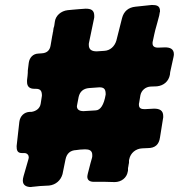

<svg xmlns="http://www.w3.org/2000/svg" viewBox="-20 -756 721 774"><path d="M141 -6 178 -8C205 -11 225 -29 232 -54L244 -113C249 -138 264 -150 287 -151L303 -153L323 -154C339 -154 352 -150 352 -131C352 -126 352 -123 351 -120C348 -111 343 -91 335 -60L334 -56C333 -51 332 -47 332 -44C332 -30 341 -23 359 -23H405L442 -22C469 -22 491 -39 495 -64C496 -67 496 -69 496 -71V-76C496 -78 496 -80 497 -83L499 -95C500 -98 500 -100 500 -102V-107C500 -109 500 -111 501 -114C506 -139 527 -157 554 -158L576 -159C605 -159 621 -173 625 -202L637 -277C638 -280 638 -283 638 -288C638 -312 622 -318 601 -318L564 -316C551 -316 540 -318 540 -334C540 -337 540 -340 541 -342L546 -372C550 -392 567 -406 587 -407L613 -408C640 -411 660 -428 665 -455L666 -465C670 -484 674 -500 677 -515L679 -524C680 -529 681 -533 681 -537C681 -560 664 -565 645 -565L617 -564C602 -564 595 -570 595 -581C595 -585 595 -588 596 -590L602 -618C603 -624 605 -630 606 -635C611 -654 617 -673 622 -694L624 -706C625 -707 625 -709 625 -712C625 -733 611 -736 592 -736L526 -729C497 -726 479 -710 472 -683L449 -592C442 -569 424 -552 400 -551L370 -549C351 -549 338 -555 338 -575C338 -579 338 -582 339 -585L359 -681C360 -684 360 -687 360 -692C360 -716 346 -721 325 -721C305 -720 289 -718 274 -717L253 -715C226 -712 204 -693 201 -668L199 -654C198 -650 198 -647 196 -643L194 -629C194 -628 194 -628 194 -627L193 -626C193 -625 193 -625 193 -624L191 -613C191 -612 190 -611 190 -608L184 -573C181 -553 169 -542 148 -541L134 -540C113 -539 99 -524 96 -503L93 -479C92 -474 92 -469 92 -462L91 -450C90 -443 90 -438 89 -433V-426C89 -407 99 -398 119 -398H125C145 -398 149 -387 149 -370L144 -338C141 -319 126 -308 107 -305H100C77 -304 61 -288 58 -265L47 -167C47 -152 49 -139 68 -139H78C90 -139 96 -130 96 -122C96 -119 95 -116 94 -112L75 -46C73 -39 72 -33 72 -28C72 -8 88 -2 105 -2L110 -3H112ZM297 -365C302 -387 316 -399 339 -401C350 -402 364 -403 381 -404C402 -404 406 -394 406 -375C399 -333 385 -312 366 -311L317 -308C299 -308 290 -315 290 -328C290 -330 291 -334 292 -339Z"/></svg>

Font: Bangerz
Style: Bold
Weight: 700
Designer: vernon adams
Foundry: Vernon Adams
Version: Version 2.10;December 28, 2023;FontCreator 13.0.0.2683 64-bi